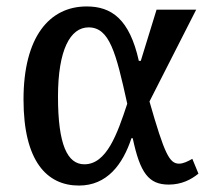

<svg xmlns="http://www.w3.org/2000/svg" viewBox="-20 -566 652 596"><path d="M225 10C312 10 361 -55 388 -137H392C415 -28 442 7 504 7C544 7 574 -9 596 -27L577 -73C563 -65 549 -58 536 -58C506 -58 491 -87 444 -251L589 -536H466L417 -377H411C382 -507 326 -546 249 -546C133 -546 53 -451 53 -257C53 -65 126 10 225 10ZM242 -56C189 -56 160 -117 160 -266C160 -411 198 -481 255 -481C320 -481 340 -403 375 -244C344 -150 311 -56 242 -56Z"/></svg>

Font: Noto Serif SemiCondensed Medium
Style: Regular
Weight: 500
Width: 4
Designer: Monotype Design Team
Foundry: Monotype Imaging Inc.
Version: Version 2.014